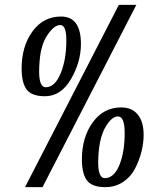

<svg xmlns="http://www.w3.org/2000/svg" viewBox="-20 -770 663 790"><path d="M69 -488Q69 -579 113.5 -640.5Q158 -702 231 -702Q313 -702 313 -589Q313 -515 272 -444.5Q231 -374 165 -374Q110 -374 89.5 -402Q69 -430 69 -488ZM83 0 469 -750H541L155 0ZM141 -476Q141 -411 168 -411Q206 -411 229.5 -468Q253 -525 253 -604Q253 -667 228 -667Q203 -667 175.5 -626.5Q148 -586 143 -519Q141 -495 141 -476ZM317 -114Q317 -205 361.5 -266.5Q406 -328 479 -328Q523 -328 547 -298.5Q571 -269 571 -215Q571 -181 562 -145.5Q553 -110 535.5 -76Q518 -42 486 -21Q454 0 413 0Q358 0 337.5 -28Q317 -56 317 -114ZM384 -102Q384 -37 411 -37Q449 -37 471 -90.5Q493 -144 493 -223Q493 -291 465 -291Q441 -291 416.5 -251.5Q392 -212 386 -145Q384 -121 384 -102Z"/></svg>

Font: Lobster Two
Style: Bold Italic
Weight: 700
Designer: Pablo Impallari
Foundry: Pablo Impallari. www.impallari.com
Version: Version 1.006